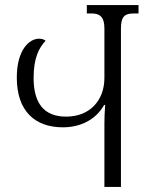

<svg xmlns="http://www.w3.org/2000/svg" viewBox="-20 -734 597 754"><path d="M321 -714V-681H341C369 -681 390 -670 390 -623V-428C390 -340 333 -276 240 -276C153 -276 112 -328 112 -428C112 -507 133 -546 159 -574C152 -580 143 -582 133 -582C96 -582 46 -540 46 -429C46 -298 117 -234 227 -234C295 -234 356 -263 389 -322H393C391 -296 390 -271 390 -248V0H455V-623C455 -670 471 -681 504 -681H524V-714Z"/></svg>

Font: Noto Serif Georgian Condensed Light
Style: Regular
Weight: 300
Width: 3
Designer: Monotype Design Team, Akaki Razmadze
Foundry: Google LLC
Version: Version 2.003